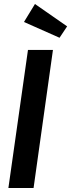

<svg xmlns="http://www.w3.org/2000/svg" viewBox="-20 -941 356 961"><path d="M245 -691 148 0H22L120 -691ZM155 -921 316 -809 278 -752 100 -831Z"/></svg>

Font: Fira Sans Extra Condensed Medium
Style: Italic
Weight: 500
Width: 3
Italic angle: -8°
Designer: Carrois Corporate & Edenspiekermann AG
Foundry: Carrois Corporate GbR & Edenspiekermann AG
Version: Version 4.203